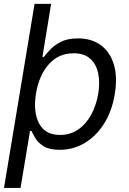

<svg xmlns="http://www.w3.org/2000/svg" viewBox="-23 -747 652 972"><path d="M152 -727.3H235.8L191.8 -458.8H198.9Q210.2 -473 230.5 -495.2Q250.7 -517.4 284.8 -535Q318.9 -552.6 372.2 -552.6Q441.1 -552.6 487.7 -518.1Q534.4 -483.7 553.4 -420.5Q572.4 -357.2 558.2 -271.3Q544 -184.7 504.1 -121.3Q464.1 -57.9 406.1 -23.3Q348 11.4 279.8 11.4Q227.3 11.4 198.7 -6.2Q170.1 -23.8 156.8 -46.3Q143.5 -68.9 136.4 -83.8H128.9L81 204.5H-2.8ZM474.4 -272.7Q483.7 -330.3 473.9 -376.6Q464.1 -422.9 433.4 -450.1Q402.7 -477.3 349.4 -477.3Q272.7 -477.3 223.4 -420.8Q174 -364.3 159.1 -272.7Q144.2 -180 174.9 -122Q205.6 -63.9 281.2 -63.9Q333.8 -63.9 373.6 -91.8Q413.4 -119.7 438.9 -167.1Q464.5 -214.5 474.4 -272.7Z"/></svg>

Font: Inter UI
Style: Italic
Weight: 400
Italic angle: -9.39999°
Designer: Rasmus Andersson
Foundry: rsms
Version: 3.2;8d6f07862